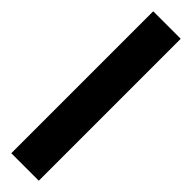

<svg xmlns="http://www.w3.org/2000/svg" viewBox="8 -1051 484 484"><g transform="rotate(-45 250.0 -809.0)"><path d="M503 -760V-858H-3V-760Z"/></g></svg>

Font: Noto Sans Malayalam
Style: Bold
Weight: 700
Designer: Jelle Bosma - Monotype Design Team
Foundry: Monotype Imaging Inc.
Version: Version 2.104